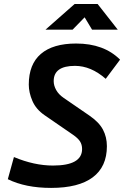

<svg xmlns="http://www.w3.org/2000/svg" viewBox="-20 -918 626 948"><path d="M232.4 9.8Q106 9.8 18.6 -33.2L48.8 -142.6Q148.9 -100.6 241.7 -100.6Q385.3 -100.6 385.3 -182.1Q385.3 -204.1 375 -220Q364.7 -235.8 341.3 -252L200.2 -349.1Q157.7 -378.4 139.9 -419.9Q122.1 -461.4 122.1 -500.5Q122.1 -600.6 181.9 -651.9Q241.7 -703.1 356 -703.1Q493.2 -703.1 572.8 -623.5L502 -528.8Q429.2 -592.8 350.1 -592.8Q245.1 -592.8 245.1 -517.6Q245.1 -495.6 257.3 -473.6Q269.5 -451.7 294.4 -434.6L420.9 -347.7Q468.8 -314.9 488.3 -278.1Q507.8 -241.2 507.8 -196.3Q507.8 -94.7 438 -42.5Q368.2 9.8 232.4 9.8ZM204.6 -771.5 348.6 -898.4H461.9L561.5 -771.5H434.6L397.9 -832.5L338.4 -771.5Z"/></svg>

Font: Cascadia Code NF SemiBold
Style: Italic
Weight: 600
Italic angle: -10°
Monospace: yes
Designer: Aaron Bell
Foundry: Saja Typeworks
Version: Version 2404.023; ttfautohint (v1.8.4)